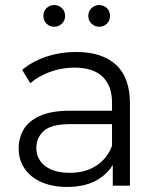

<svg xmlns="http://www.w3.org/2000/svg" viewBox="-20 -736 623 761"><path d="M246 5Q187 5 143.5 -14.5Q100 -34 77 -68.5Q54 -103 54 -148Q54 -189 73.5 -222.5Q93 -256 137.5 -276.5Q182 -297 257 -297H424V-329Q424 -396 386.5 -432Q349 -468 275 -468Q224 -468 178 -451Q132 -434 100 -406L68 -459Q108 -493 164 -511.5Q220 -530 282 -530Q384 -530 439.5 -479.5Q495 -429 495 -326V0H427V-82Q407 -49 371 -26Q321 5 246 5ZM424 -244H259Q183 -244 153.5 -217Q124 -190 124 -150Q124 -105 159 -78Q194 -51 257 -51Q317 -51 360.5 -78.5Q404 -106 424 -158ZM195 -630Q177 -630 164.5 -642Q152 -654 152 -673Q152 -692 164.5 -704Q177 -716 195 -716Q212 -716 225 -704Q238 -692 238 -673Q238 -654 225 -642Q212 -630 195 -630ZM373 -630Q356 -630 343 -642Q330 -654 330 -673Q330 -692 343 -704Q356 -716 373 -716Q391 -716 403.5 -704Q416 -692 416 -673Q416 -654 403.5 -642Q391 -630 373 -630Z"/></svg>

Font: Modern
Style: Small
Weight: 400
Designer: Julieta Ulanovsky
Foundry: Julieta Ulanovsky
Version: Version 8.000